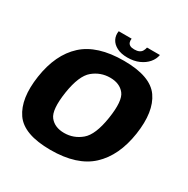

<svg xmlns="http://www.w3.org/2000/svg" viewBox="-164 -867 996 1017"><g transform="rotate(30 334.0 -358.0)"><path d="M276 4.5Q438 4.5 522.2 -73.8Q606.5 -152 628.5 -298.5Q650 -443.5 595.5 -521.5Q541 -599.5 378.5 -599.5Q216 -599.5 131.8 -522.5Q47.5 -445.5 25.5 -298.5Q4 -154 58.5 -74.8Q113 4.5 276 4.5ZM294 -109.5Q236 -109.5 206.2 -147Q176.5 -184.5 193.5 -298Q211 -410.5 256.5 -448Q302 -485.5 360 -485.5Q418.5 -485.5 448.2 -448.2Q478 -411 460.5 -298Q443 -185.5 397.5 -147.5Q352 -109.5 294 -109.5ZM384 -623Q424 -623 454.5 -636.5Q485 -650 504 -672.2Q523 -694.5 527.5 -721H448.5Q446 -708 440 -698.2Q434 -688.5 422.8 -683.5Q411.5 -678.5 394 -678.5Q378.5 -678.5 369 -683.5Q359.5 -688.5 356 -698Q352.5 -707.5 354.5 -721H275.5Q271 -694.5 282.2 -672.2Q293.5 -650 319.5 -636.5Q345.5 -623 384 -623Z"/></g></svg>

Font: Anybody Thin
Style: Bold Italic
Weight: 700
Italic angle: -10°
Version: Version 1.113;gftools[0.9.25]